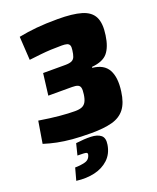

<svg xmlns="http://www.w3.org/2000/svg" viewBox="-180 -797 933 1142"><g transform="rotate(-20 286.0 -225.5)"><path d="M327 -698Q421 -698 476.5 -681.5Q532 -665 552.5 -624Q573 -583 562 -510Q552 -439 522 -403Q492 -367 422 -361L421 -355Q493 -348 520 -299Q547 -250 535 -164Q526 -95 497 -57.5Q468 -20 416 -6Q364 8 284 8Q216 8 165 3.5Q114 -1 72 -9.5Q30 -18 -11 -31L12 -170Q86 -158 141.5 -153Q197 -148 237 -148Q265 -148 281.5 -155Q298 -162 307 -178.5Q316 -195 320 -224Q324 -252 320.5 -265.5Q317 -279 304.5 -284Q292 -289 269 -289H119L136 -426H276Q303 -426 317 -432.5Q331 -439 337 -454Q343 -469 346 -495Q349 -515 344.5 -525Q340 -535 328 -538.5Q316 -542 296 -542Q259 -542 227 -540.5Q195 -539 162.5 -535.5Q130 -532 88 -527L79 -676Q135 -687 192.5 -692.5Q250 -698 327 -698ZM178 33Q232 26 273 27.5Q314 29 335.5 46.5Q357 64 350 106Q341 161 305 194.5Q269 228 216.5 240Q164 252 102 244L123 167Q156 167 185.5 159.5Q215 152 222 121Q224 111 214.5 108Q205 105 160 105Z"/></g></svg>

Font: Exo 2 Black
Style: Italic
Weight: 900
Italic angle: -8°
Designer: Natanael Gama
Foundry: Natanael Gama
Version: Version 2.010